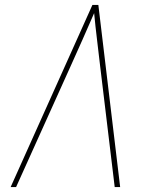

<svg xmlns="http://www.w3.org/2000/svg" viewBox="-20 -755 640 775"><path d="M23 0 353 -735H377L465 0H443L384 -490Q378 -543 371.5 -596Q365 -649 360 -702Q337 -649 313.5 -596Q290 -543 266 -490L45 0Z"/></svg>

Font: Iosevka Aile Thin Oblique
Style: Regular
Weight: 100
Italic angle: -9°
Designer: Belleve Invis
Foundry: Belleve Invis
Version: Version 31.1.0; ttfautohint (v1.8.4)